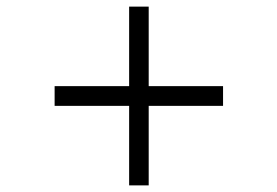

<svg xmlns="http://www.w3.org/2000/svg" viewBox="-20 -582 837 580"><path d="M370.1 -262.2H145V-321.8H370.1V-562H429.2V-321.8H653.8V-262.2H429.2V-22H370.1Z"/></svg>

Font: Oakes Grotesk
Style: Regular
Weight: 400
Designer: Samuel Oakes
Foundry: Samuel Oakes
Version: Version 1.0 | wf-rip DC20170320